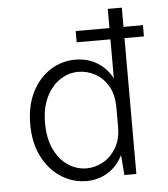

<svg xmlns="http://www.w3.org/2000/svg" viewBox="-51 -726 683 782"><g transform="rotate(-5 291.0 -334.5)"><path d="M272 11Q215.5 11 167.8 -19.8Q120 -50.5 91.5 -106.5Q63 -162.5 63 -239Q63 -315.5 91.2 -370.8Q119.5 -426 166.2 -455.8Q213 -485.5 268.5 -485.5Q320 -485.5 360 -460.2Q400 -435 422.5 -388.2Q445 -341.5 445 -276H418.5Q418.5 -328.5 398.2 -363.8Q378 -399 345.5 -417Q313 -435 276 -435Q235.5 -435 200.8 -411.5Q166 -388 144.8 -344.5Q123.5 -301 123.5 -239Q123.5 -176.5 144.5 -132Q165.5 -87.5 200.5 -64Q235.5 -40.5 276.5 -40.5Q311.5 -40.5 344 -58.5Q376.5 -76.5 397.5 -111.8Q418.5 -147 418.5 -198.5H445Q445 -132.5 422.2 -85.5Q399.5 -38.5 360.2 -13.8Q321 11 272 11ZM427 0 418.5 -108V-680H476V0ZM280.5 -555.5V-601.5H555.5V-555.5Z"/></g></svg>

Font: Karla Light
Style: Regular
Weight: 300
Designer: Jonathan Pinhorn
Version: Version 2.004;gftools[0.9.33]